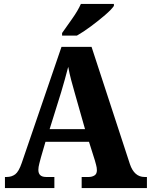

<svg xmlns="http://www.w3.org/2000/svg" viewBox="-20 -951 763 971"><path d="M5 0H255V-56H213Q174 -56 174 -92Q174 -106 179 -124.5Q184 -143 187 -155L210 -234H430L460 -139Q462 -131 466 -117Q470 -103 470 -90Q470 -71 457.5 -63.5Q445 -56 429 -56H393V0H723V-56H711Q659 -56 637 -121L443 -714H291L90 -127Q75 -83 57 -69.5Q39 -56 14 -56H5ZM231 -298 289 -484Q298 -514 307.5 -548Q317 -582 325 -613Q331 -580 340 -546Q349 -512 358 -481L410 -298ZM294 -771H369Q401 -789 440 -818Q479 -847 511.5 -875Q544 -903 556 -921V-931H389Q374 -897 344.5 -855.5Q315 -814 294 -784Z"/></svg>

Font: Noto Serif SemiCondensed Extra
Style: Regular
Weight: 800
Width: 4
Designer: Monotype Design Team
Foundry: Monotype Imaging Inc.
Version: Version 1.002